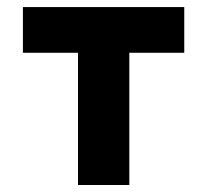

<svg xmlns="http://www.w3.org/2000/svg" viewBox="-20 -528 591 548"><path d="M349.1 0V-377.4H505.9V-507.8H45.4V-377.4H202.6V0Z"/></svg>

Font: Giphurs ExtraBold
Style: Regular
Weight: 800
Version: Version 1.000